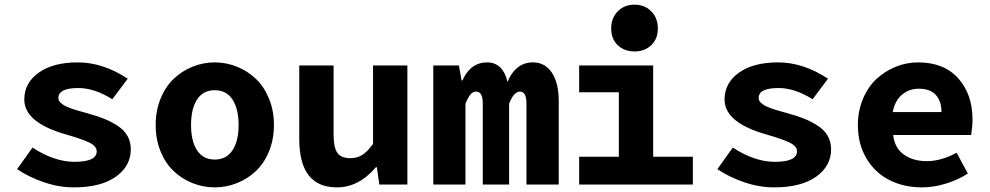

<svg xmlns="http://www.w3.org/2000/svg" viewBox="-20 -790 4237 822"><path d="M295.9 12.2Q232.4 12.2 168 -9.8Q103.5 -31.7 53.2 -65.9L119.1 -158.2Q212.9 -97.2 298.8 -97.2Q394 -97.2 394 -142.1Q394 -164.1 362.8 -179.4Q331.5 -194.8 261.2 -214.8Q84 -265.6 84 -363.8Q84 -435.1 145.8 -479Q207.5 -522.9 313 -522.9Q420.9 -522.9 526.9 -453.1L460.9 -365.2Q383.8 -413.1 315.9 -413.1Q230 -413.1 230 -371.1Q230 -365.2 232.2 -359.9Q234.4 -354.5 240.2 -349.6Q246.1 -344.7 251.5 -340.8Q256.8 -336.9 267.6 -332.5Q278.3 -328.1 285.9 -325.2Q293.5 -322.3 308.1 -318.1Q322.8 -314 331.3 -311.5Q339.8 -309.1 356.9 -304.2Q397.9 -293 427.7 -280.8Q457.5 -268.6 484.6 -250.7Q511.7 -232.9 525.9 -207.8Q540 -182.6 540 -150.9Q540 -79.1 475.8 -33.4Q411.6 12.2 295.9 12.2Z M994.1 -5.9Q948.7 12.2 899.4 12.2Q850.1 12.2 804.7 -5.9Q759.3 -23.9 723.9 -57.1Q688.5 -90.3 667.5 -141.8Q646.5 -193.4 646.5 -254.9Q646.5 -316.4 667.5 -367.9Q688.5 -419.4 723.9 -452.9Q759.3 -486.3 804.7 -504.6Q850.1 -522.9 899.4 -522.9Q948.7 -522.9 994.1 -504.6Q1039.6 -486.3 1075 -452.9Q1110.4 -419.4 1131.6 -367.9Q1152.8 -316.4 1152.8 -254.9Q1152.8 -193.4 1131.6 -141.8Q1110.4 -90.3 1075 -57.1Q1039.6 -23.9 994.1 -5.9ZM1001.5 -254.9Q1001.5 -324.2 975.3 -364Q949.2 -403.8 899.4 -403.8Q849.6 -403.8 823.7 -364Q797.9 -324.2 797.9 -254.9Q797.9 -186 823.7 -146.5Q849.6 -106.9 899.4 -106.9Q949.2 -106.9 975.3 -146.5Q1001.5 -186 1001.5 -254.9Z M1422.4 12.2Q1261.2 12.2 1261.2 -194.8V-509.8H1408.2V-213.9Q1408.2 -159.7 1423.8 -136.2Q1439.5 -112.8 1480 -112.8Q1508.3 -112.8 1530.3 -126.2Q1552.2 -139.6 1577.1 -173.8V-509.8H1724.1V0H1604L1593.3 -74.2H1589.4Q1516.1 12.2 1422.4 12.2Z M1835 0V-509.8H1944.8L1956.1 -445.8H1960Q1994.1 -522.9 2065.9 -522.9Q2099.1 -522.9 2121.3 -501.5Q2143.6 -480 2152.8 -439Q2167.5 -477.1 2194.8 -500Q2222.2 -522.9 2261.7 -522.9Q2313.5 -522.9 2342.8 -478.8Q2372.1 -434.6 2372.1 -357.9V0H2233.9V-347.2Q2233.9 -397.9 2206.1 -397.9Q2179.7 -397.9 2159.7 -346.2V0H2046.9V-347.2Q2046.9 -397.9 2018.1 -397.9Q2004.4 -397.9 1994.1 -385.5Q1983.9 -373 1972.7 -346.2V0Z M2596.7 -668Q2596.7 -712.9 2624.8 -741.5Q2652.8 -770 2696.3 -770Q2740.2 -770 2768.3 -741.5Q2796.4 -712.9 2796.4 -668Q2796.4 -623.5 2768.3 -596.7Q2740.2 -569.8 2696.3 -569.8Q2652.3 -569.8 2624.5 -596.7Q2596.7 -623.5 2596.7 -668ZM2459.5 0V-119.1H2629.4V-395H2459.5V-509.8H2776.4V-119.1H2946.3V0Z M3293.9 12.2Q3230.5 12.2 3166 -9.8Q3101.6 -31.7 3051.3 -65.9L3117.2 -158.2Q3210.9 -97.2 3296.9 -97.2Q3392.1 -97.2 3392.1 -142.1Q3392.1 -164.1 3360.8 -179.4Q3329.6 -194.8 3259.3 -214.8Q3082 -265.6 3082 -363.8Q3082 -435.1 3143.8 -479Q3205.6 -522.9 3311 -522.9Q3418.9 -522.9 3524.9 -453.1L3459 -365.2Q3381.8 -413.1 3314 -413.1Q3228 -413.1 3228 -371.1Q3228 -365.2 3230.2 -359.9Q3232.4 -354.5 3238.3 -349.6Q3244.1 -344.7 3249.5 -340.8Q3254.9 -336.9 3265.6 -332.5Q3276.4 -328.1 3283.9 -325.2Q3291.5 -322.3 3306.2 -318.1Q3320.8 -314 3329.3 -311.5Q3337.9 -309.1 3355 -304.2Q3396 -293 3425.8 -280.8Q3455.6 -268.6 3482.7 -250.7Q3509.8 -232.9 3523.9 -207.8Q3538.1 -182.6 3538.1 -150.9Q3538.1 -79.1 3473.9 -33.4Q3409.7 12.2 3293.9 12.2Z M3927.7 12.2Q3850.1 12.2 3788.3 -18.8Q3726.6 -49.8 3689.7 -111.3Q3652.8 -172.9 3652.8 -254.9Q3652.8 -315.4 3674.6 -366.9Q3696.3 -418.5 3732.4 -451.9Q3768.6 -485.4 3814.7 -504.2Q3860.8 -522.9 3910.6 -522.9Q4021.5 -522.9 4082.5 -454.6Q4143.6 -386.2 4143.6 -277.8Q4143.6 -251.5 4137.7 -211.9H3803.7Q3810.5 -155.8 3850.1 -127.9Q3889.6 -100.1 3947.8 -100.1Q4009.3 -100.1 4075.7 -136.2L4123.5 -46.9Q4081.1 -19.5 4028.8 -3.7Q3976.6 12.2 3927.7 12.2ZM3801.8 -310.1H4010.7Q4010.7 -356.9 3986.6 -383.5Q3962.4 -410.2 3913.6 -410.2Q3872.1 -410.2 3841.8 -384.8Q3811.5 -359.4 3801.8 -310.1Z"/></svg>

Font: Office Code Pro D Bold
Style: Regular
Weight: 700
Designer: Nathan Rutzky & Paul D. Hunt
Foundry: Adobe Systems Incorporated
Version: Version 1.004;PS 001.004;hotconv 1.0.70;makeotf.lib2.5.58329